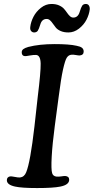

<svg xmlns="http://www.w3.org/2000/svg" viewBox="-20 -930 468 958"><path d="M345.7 -842.3Q369.1 -842.3 377.4 -870.1Q384.3 -893.1 390.1 -901.6Q396 -910.2 408.2 -910.2Q418.9 -910.2 423.8 -902.1Q428.7 -894 427.7 -882.8Q424.8 -857.4 411.6 -831.8Q398.4 -806.2 374 -787.1Q349.6 -768.1 321.3 -768.1Q299.3 -768.1 283.4 -774.9Q267.6 -781.7 259 -791.7Q250.5 -801.8 243.9 -811.8Q237.3 -821.8 229.7 -828.6Q222.2 -835.4 212.9 -835.4Q189 -835.4 181.2 -808.1Q174.3 -785.2 168.5 -776.6Q162.6 -768.1 150.4 -768.1Q141.6 -768.1 135.5 -774.9Q129.4 -781.7 130.9 -794.9Q133.8 -820.8 147 -846.4Q160.2 -872.1 184.3 -891.1Q208.5 -910.2 236.8 -910.2Q258.8 -910.2 274.7 -903.1Q290.5 -896 299.3 -886Q308.1 -876 314.7 -866.2Q321.3 -856.4 328.9 -849.4Q336.4 -842.3 345.7 -842.3ZM151.9 -299.3 168.5 -448.7Q183.6 -570.8 182.9 -612.3Q182.1 -653.8 160.6 -655.8Q148.9 -656.7 128.9 -653.1Q108.9 -649.4 104.5 -649.9Q88.4 -650.9 88.4 -668.9Q88.4 -678.7 96.2 -684.8Q104 -690.9 121.1 -695.8Q175.8 -710 252.9 -710Q325.2 -710 361.8 -701.7Q380.9 -698.2 389.2 -691.4Q397.5 -684.6 397.5 -672.9Q397.5 -655.3 377.9 -653.3Q372.1 -652.8 358.2 -655.5Q344.2 -658.2 334.5 -656.7Q321.3 -654.8 313 -641.8Q304.7 -628.9 294.4 -583Q284.2 -537.1 272.9 -448.2L253.4 -301.8Q241.7 -213.9 238 -148.9Q234.4 -84 240.2 -65.9Q244.6 -50.8 262.2 -48.8Q273.4 -47.9 286.4 -50Q299.3 -52.2 305.7 -51.8Q325.2 -50.3 325.2 -33.2Q325.2 -7.8 280.8 1Q245.6 8.3 165 8.3Q88.4 8.3 55.7 1Q14.2 -7.8 14.2 -30.8Q14.2 -46.4 29.8 -49.8Q36.6 -50.8 53.2 -47.4Q69.8 -43.9 79.6 -44.4Q101.6 -46.9 110.8 -70.8Q131.3 -120.6 151.9 -299.3Z"/></svg>

Font: Cooper* Medium
Style: Italic
Weight: 500
Italic angle: -7°
Designer: Owen Earl
Foundry: indestructible type*
Version: Version 0.001